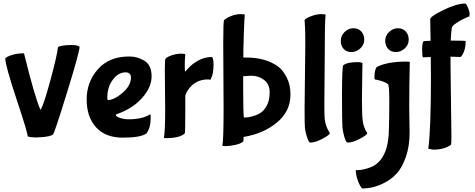

<svg xmlns="http://www.w3.org/2000/svg" viewBox="-20 -757 2692 1088"><path d="M183 22Q155 22 137 16Q137 -5 73.5 -195.5Q10 -386 10 -426Q10 -428 20.5 -434.5Q31 -441 57 -448Q83 -455 116 -455Q177 -207 208 -138Q209 -133 212 -138Q230 -170 267 -307.5Q304 -445 308 -487Q309 -493 330 -497.5Q351 -502 385 -502Q419 -502 431 -492Q431 -463 360 -233.5Q289 -4 281 4Q267 18 204 21Z M722 -318Q722 -347 691 -347Q650 -347 619 -305Q588 -263 588 -204Q588 -190 592 -190Q628 -191 675 -231.5Q722 -272 722 -318ZM809 0Q775 23 676 23Q577 23 524 -36Q471 -95 471 -193.5Q471 -292 534.5 -364.5Q598 -437 713 -437Q760 -437 799.5 -412Q839 -387 839 -324.5Q839 -262 784.5 -201Q730 -140 636 -108Q636 -96 660.5 -88.5Q685 -81 709 -81Q785 -81 829 -108Q830 -109 832 -109Q834 -109 834 -90Q834 -32 809 0Z M916 -135 914 -362Q914 -421 918 -425Q929 -436 956 -444.5Q983 -453 1006.5 -453Q1030 -453 1030 -448Q1027 -421 1027 -386.5Q1027 -352 1029 -352Q1031 -352 1033 -354.5Q1035 -357 1039.5 -362.5Q1044 -368 1058.5 -382Q1073 -396 1090 -406Q1133 -434 1182 -434Q1190 -421 1190 -394Q1190 -337 1176 -313L1172 -305L1159 -307Q1087 -307 1046 -248Q1030 -224 1030 -212V-124Q1030 -4 1027 -1Q999 26 917 26Q909 26 909 23Q916 -16 916 -135Z M1247 -144 1245 -513Q1245 -638 1250 -643Q1262 -655 1289.5 -666Q1317 -677 1342 -677Q1367 -677 1367 -673Q1365 -663 1361.5 -559.5Q1358 -456 1359 -431H1375Q1486 -431 1556 -380Q1584 -359 1605 -317.5Q1626 -276 1626 -221Q1626 -126 1549 -62.5Q1472 1 1360 19Q1360 42 1359 44Q1346 57 1313.5 64Q1281 71 1260.5 71Q1240 71 1240 68Q1247 40 1247 -144ZM1362 -91Q1388 -91 1416 -99.5Q1444 -108 1461.5 -121Q1479 -134 1493.5 -162Q1508 -190 1508 -235Q1508 -280 1476.5 -304Q1445 -328 1404 -328L1358 -325V-253Q1358 -118 1362 -91Z M1706 -142 1710 -504Q1710 -583 1708 -611Q1706 -639 1706 -641Q1706 -651 1739.5 -664Q1773 -677 1799 -677Q1825 -677 1825 -673Q1820 -636 1820 -413L1818 -168Q1818 -99 1820 -83Q1825 -39 1849 -3Q1849 7 1808 29Q1767 51 1738 51Q1730 51 1720 21Q1710 -9 1708 -31Q1706 -53 1706 -142Z M1982.5 -597Q2010 -597 2027 -579Q2044 -561 2044 -532Q2044 -503 2021.5 -482.5Q1999 -462 1971.5 -462Q1944 -462 1927.5 -479.5Q1911 -497 1911 -526Q1911 -555 1933 -576Q1955 -597 1982.5 -597ZM2033 -348 2031 -186Q2031 -108 2035.5 -71.5Q2040 -35 2061 -3Q2061 7 2020 29Q1979 51 1950 51Q1941 51 1932 21Q1923 -9 1920.5 -36Q1918 -63 1918 -218Q1918 -373 1925 -387Q1948 -405 2006 -405Q2029 -405 2034 -399Z M2299 -147 2301 -6Q2301 72 2280 132Q2259 192 2229 225Q2199 258 2160 278Q2098 311 2033 311Q2030 311 2021 296Q2012 281 2004 255Q1996 229 1996 207H2006Q2043 207 2091 186Q2184 139 2184 -33Q2186 -99 2186 -185.5Q2186 -272 2179 -280Q2165 -293 2119 -304L2104 -307Q2102 -311 2102 -318Q2102 -364 2116 -378Q2176 -408 2282 -408Q2300 -408 2302 -406Q2299 -271 2299 -147ZM2234.5 -597Q2262 -597 2279 -579Q2296 -561 2296 -532Q2296 -503 2273.5 -482.5Q2251 -462 2223.5 -462Q2196 -462 2179.5 -480Q2163 -498 2163 -526.5Q2163 -555 2185 -576Q2207 -597 2234.5 -597Z M2533 -386 2538 14Q2538 53 2536 63Q2498 91 2435 91L2407 86Q2422 -25 2422 -324Q2422 -399 2421 -434L2377 -432Q2372 -437 2372 -476Q2372 -515 2381 -524Q2399 -525 2420 -526L2418 -647Q2416 -663 2492 -700Q2568 -737 2616 -737Q2622 -737 2631.5 -714.5Q2641 -692 2641 -679.5Q2641 -667 2640 -664Q2637 -664 2614 -653.5Q2591 -643 2566 -626.5Q2541 -610 2540 -598Q2536 -572 2534 -527H2538Q2619 -527 2619 -524Q2619 -477 2600 -446Q2593 -434 2588 -434Q2556 -436 2533 -436Z"/></svg>

Font: Bubblegum Sans
Style: Regular
Weight: 400
Designer: Angel Koziupa and Alejandro Paul
Foundry: Angel Koziupa and Alejandro Paul
Version: Version 1.001